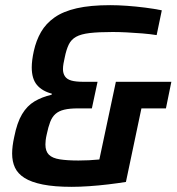

<svg xmlns="http://www.w3.org/2000/svg" viewBox="-20 -716 684 744"><path d="M258 8Q191 8 146 -1Q101 -10 75 -26.5Q49 -43 38 -66.5Q27 -90 27 -121Q27 -135 29 -151Q31 -167 35 -185Q46 -241 65.5 -273.5Q85 -306 113.5 -323Q142 -340 180 -349L181 -353Q143 -363 123 -387Q103 -411 103 -455Q103 -468 105 -484Q107 -500 111 -518Q120 -559 139 -592Q158 -625 191.5 -648.5Q225 -672 277.5 -684Q330 -696 407 -696Q437 -696 472 -693.5Q507 -691 542.5 -686.5Q578 -682 607 -676L587 -580Q562 -584 531.5 -586.5Q501 -589 471 -590.5Q441 -592 417 -592Q362 -592 328 -588Q294 -584 275 -573.5Q256 -563 246.5 -543.5Q237 -524 231 -494Q228 -481 226 -469.5Q224 -458 224 -448Q224 -432 231.5 -420.5Q239 -409 256 -404Q273 -399 304 -399H358L336 -296H282Q250 -296 229 -291Q208 -286 195 -274.5Q182 -263 174.5 -243.5Q167 -224 161 -195Q158 -182 157 -172.5Q156 -163 156 -156Q156 -130 169.5 -116.5Q183 -103 212 -98.5Q241 -94 284 -94Q304 -94 324.5 -95Q345 -96 365 -98L429 -399H644L623 -296H528L468 -11Q437 -6 399.5 -1.5Q362 3 325 5.5Q288 8 258 8Z"/></svg>

Font: Saira SemiCondensed SemiBold
Style: Italic
Weight: 600
Width: 4
Italic angle: -12°
Designer: Hector Gatti with collaboration of the Omnibus-Type team
Foundry: Omnibus-Type
Version: Version 1.101